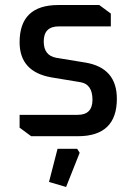

<svg xmlns="http://www.w3.org/2000/svg" viewBox="-20 -542 542 764"><path d="M58 -34V-85H289Q348 -85 348 -145Q348 -207 300 -215L185 -234Q58 -256 58 -374Q58 -522 212 -522H375L421 -488V-437H214Q154 -437 154 -377Q154 -321 204 -312L320 -293Q445 -272 445 -149Q445 0 290 0H104ZM175 182 209 50H287L297 66L243 202Z"/></svg>

Font: Oxanium ExtraLight Medium
Style: Regular
Weight: 500
Version: Version 2.000